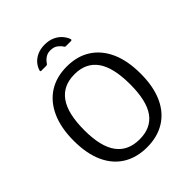

<svg xmlns="http://www.w3.org/2000/svg" viewBox="-259 -1116 1283 1283"><g transform="rotate(-45 382.0 -475.0)"><path d="M382 10Q284 10 212.5 -34Q141 -78 103 -162.5Q65 -247 65 -368Q65 -490 104 -576Q143 -662 214 -707Q285 -752 383 -752Q481 -752 551.5 -707Q622 -662 660.5 -577Q699 -492 699 -369Q699 -248 661 -163.5Q623 -79 551.5 -34.5Q480 10 382 10ZM384 -63Q492 -63 545.5 -137.5Q599 -212 599 -368Q599 -527 544.5 -603Q490 -679 383 -679Q275 -679 220 -602.5Q165 -526 165 -368Q165 -213 220 -138Q275 -63 384 -63ZM522 -852H475Q471 -852 468.5 -853.5Q466 -855 463 -860Q454 -876 434 -891Q414 -906 382 -906Q360 -906 344.5 -898Q329 -890 319.5 -880Q310 -870 304 -861Q300 -856 297.5 -854Q295 -852 288 -852H242Q237 -852 236 -855.5Q235 -859 236 -862Q244 -889 263 -911Q282 -933 312 -946.5Q342 -960 382 -960Q423 -960 453.5 -946Q484 -932 503.5 -909.5Q523 -887 531 -864Q535 -852 522 -852Z"/></g></svg>

Font: Libre Franklin Thin
Style: Regular
Weight: 400
Version: Version 3.000